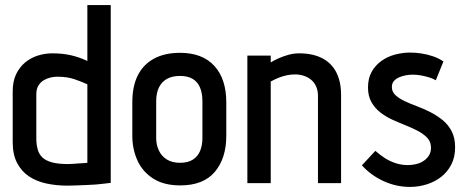

<svg xmlns="http://www.w3.org/2000/svg" viewBox="-20 -720 1842 756"><path d="M416 0V-700H324V-480Q292 -495 259 -502.5Q226 -510 186 -510Q158 -510 130 -501.5Q102 -493 79.5 -474.5Q57 -456 43.5 -428Q30 -400 30 -360V-160Q30 -112 47 -79Q64 -46 93.5 -26Q123 -6 162.5 2.5Q202 11 246 11Q264 11 283 10Q302 9 321 8.5Q340 8 358 6.5Q376 5 391 3Q406 1 416 0ZM324 -388V-79Q324 -79 319.5 -78.5Q315 -78 307.5 -77.5Q300 -77 290 -76.5Q280 -76 269.5 -75Q259 -74 249 -74Q210 -74 185.5 -80.5Q161 -87 147.5 -99.5Q134 -112 128.5 -131.5Q123 -151 123 -175V-349Q123 -370 131.5 -383.5Q140 -397 153 -404.5Q166 -412 180 -415Q194 -418 206 -418Q245 -418 275 -407.5Q305 -397 324 -388Z M871 -185V-317Q871 -409 824 -460.5Q777 -512 689 -512Q629 -512 587 -489.5Q545 -467 523 -424Q501 -381 501 -317V-185Q501 -133 521 -88.5Q541 -44 583 -17Q625 10 690 10Q781 10 826 -43.5Q871 -97 871 -185ZM777 -321V-176Q777 -148 768 -126Q759 -104 739.5 -91.5Q720 -79 689 -79Q658 -79 637 -92Q616 -105 605.5 -127.5Q595 -150 595 -176V-321Q595 -354 606 -376Q617 -398 637.5 -409.5Q658 -421 689 -421Q719 -421 738.5 -409.5Q758 -398 767.5 -375.5Q777 -353 777 -321Z M1232 -343V1H1323V-346Q1323 -382 1314.5 -409.5Q1306 -437 1291 -456Q1276 -475 1255.5 -487Q1235 -499 1210.5 -504.5Q1186 -510 1159 -510Q1136 -510 1115 -504Q1094 -498 1076 -490Q1058 -482 1046 -474V-501H954V1H1046V-399Q1064 -409 1080 -415Q1096 -421 1111.5 -424Q1127 -427 1142 -427Q1160 -427 1176.5 -421.5Q1193 -416 1205.5 -405.5Q1218 -395 1225 -379Q1232 -363 1232 -343Z M1696 -404 1726 -478Q1707 -491 1684.5 -498.5Q1662 -506 1639.5 -509.5Q1617 -513 1595 -513Q1565 -513 1535 -505Q1505 -497 1481 -479.5Q1457 -462 1443 -436.5Q1429 -411 1429 -375Q1429 -342 1442.5 -318Q1456 -294 1478 -277Q1500 -260 1526.5 -248Q1553 -236 1579.5 -225.5Q1606 -215 1628 -203Q1650 -191 1663.5 -176Q1677 -161 1677 -138Q1677 -120 1668.5 -107Q1660 -94 1646.5 -85.5Q1633 -77 1617 -73.5Q1601 -70 1586 -70Q1562 -70 1539.5 -77Q1517 -84 1497 -96.5Q1477 -109 1458 -126L1405 -69Q1440 -30 1490 -7Q1540 16 1594 16Q1628 16 1660 6Q1692 -4 1717 -23.5Q1742 -43 1757 -72Q1772 -101 1772 -140Q1772 -177 1758.5 -203Q1745 -229 1723 -247Q1701 -265 1674.5 -278.5Q1648 -292 1621 -302Q1594 -312 1572 -322.5Q1550 -333 1536.5 -346Q1523 -359 1523 -377Q1523 -392 1531 -401Q1539 -410 1551.5 -415.5Q1564 -421 1578 -423.5Q1592 -426 1605 -426Q1622 -426 1638 -423Q1654 -420 1669 -415.5Q1684 -411 1696 -404Z"/></svg>

Font: Advent Pro SemiBold
Style: Regular
Weight: 600
Designer: VivaRado, Andreas Kalpakidis
Foundry: VivaRado, Andreas Kalpakidis
Version: Version 3.000